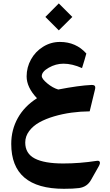

<svg xmlns="http://www.w3.org/2000/svg" viewBox="-20 -791 660 1151"><path d="M332.5 -770.5 413.6 -689.5 332.5 -608.9 252 -689.5ZM358.9 189Q457 189 559.6 173.3Q572.3 171.4 576.4 176.8Q580.6 182.1 578.6 189.9Q576.7 197.8 570.8 208L525.4 288.1Q502.4 329.6 453.6 336.4Q420.9 340.8 363.3 340.8Q47.4 340.8 47.4 71.8Q47.4 -12.7 86.7 -83.3Q126 -153.8 201.7 -202.1Q139.6 -267.6 139.6 -333Q139.6 -387.2 165.8 -434.6Q191.9 -481.9 238.3 -510.7Q284.7 -539.6 339.4 -539.6Q435.5 -539.6 497.6 -470.2Q488.3 -435.1 471.7 -382.8Q413.1 -409.2 360.4 -409.2Q314.5 -409.2 272.5 -385.3Q230.5 -361.3 230.5 -335Q230.5 -318.4 263.2 -291.3Q295.9 -264.2 329.1 -254.4Q453.1 -278.3 527.8 -281.7Q543.5 -282.2 548.3 -275.9Q553.2 -269.5 549.3 -253.9L517.6 -123.5Q462.4 -123 408.7 -115.7Q355 -108.4 304.4 -93.5Q253.9 -78.6 215.8 -57.4Q177.7 -36.1 154.5 -4.9Q131.3 26.4 131.3 63.5Q131.3 129.4 188.5 159.2Q245.6 189 358.9 189Z"/></svg>

Font: Sahel FD
Style: Bold-FD
Weight: 700
Foundry: Saber Rastikerdar (saber.rastikerdar@gmail.com)
Version: Version 3.3.0